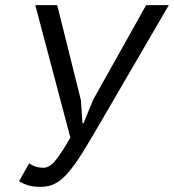

<svg xmlns="http://www.w3.org/2000/svg" viewBox="-20 -720 675 745"><path d="M294 -331 300 -242H304L342 -334L547 -700H635L370 -245Q329 -174 299 -126Q269 -78 243.5 -49Q218 -20 193.5 -7.5Q169 5 138 5Q106 5 87 -1.5Q68 -8 54 -17L93 -86Q109 -76 121.5 -72.5Q134 -69 148 -69Q174 -69 199 -102Q224 -135 253 -186L117 -700H202Z"/></svg>

Font: PT Sans
Style: Italic
Weight: 400
Italic angle: -12°
Designer: A.Korolkova, O.Umpeleva, V.Yefimov
Foundry: ParaType Ltd
Version: Version 2.003W OFL